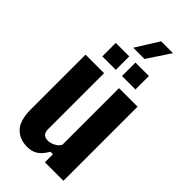

<svg xmlns="http://www.w3.org/2000/svg" viewBox="-297 -1024 1099 1099"><g transform="rotate(45 252.0 -475.0)"><path d="M180 10Q118 10 80.5 -29Q43 -68 43 -159V-600H193V-146Q193 -99 239 -99Q259 -99 282 -111Q305 -123 314 -142V-600H464V0H314V-65H294Q271 -25 244.5 -7.5Q218 10 180 10ZM277 -661V-770H386V-661ZM118 -661V-770H227V-661ZM208 -821 295 -960H391L299 -821Z"/></g></svg>

Font: Big Shoulders Display Black
Style: Regular
Weight: 900
Designer: Patric King
Foundry: XO Type Co
Version: Version 1.000; ttfautohint (v1.8.2)